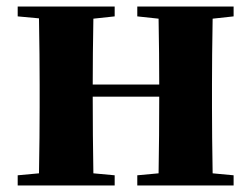

<svg xmlns="http://www.w3.org/2000/svg" viewBox="-20 -566 769 586"><path d="M629 -509Q627 -393 627 -308V-238Q627 -153 629 -37L693 -31V0H399V-31L464 -37Q466 -153 466 -271H263Q263 -153 265 -37L330 -31V0H34V-31L99 -37Q101 -153 101 -238V-308Q101 -392 99 -510L34 -516V-546H330V-516L265 -509Q263 -399 263 -308H466Q466 -399 464 -509L399 -516V-546H693V-516Z"/></svg>

Font: Source Han Serif CN Heavy
Style: Regular
Weight: 900
Designer: Ryoko NISHIZUKA  (kana & ideographs); Frank Grießhammer (Latin, Greek & Cyrillic); Wenlong ZHANG  (bopomofo); Sandoll Co
Foundry: Adobe Systems Incorporated
Version: Version 1.000;PS 1;hotconv 16.6.53;makeotf.lib2.5.65590